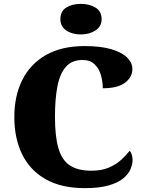

<svg xmlns="http://www.w3.org/2000/svg" viewBox="-20 -962 748 992"><path d="M418 10Q297 10 216 -36Q135 -82 94.5 -164.5Q54 -247 54 -358Q54 -466 95 -548.5Q136 -631 217 -677.5Q298 -724 417 -724Q500 -724 554.5 -708Q609 -692 636.5 -665Q664 -638 664 -605Q664 -564 626.5 -535Q589 -506 511 -506Q511 -540 501.5 -573.5Q492 -607 469 -629.5Q446 -652 406 -652Q352 -652 321 -617.5Q290 -583 277 -517.5Q264 -452 264 -358Q264 -257 282 -195.5Q300 -134 341.5 -107Q383 -80 452 -80Q506 -80 543.5 -96.5Q581 -113 607 -137Q633 -161 650 -183Q657 -176 661 -162Q665 -148 665 -137Q665 -114 654.5 -88.5Q644 -63 617 -40.5Q590 -18 541.5 -4Q493 10 418 10ZM398 -784Q353 -784 322.5 -804.5Q292 -825 292 -863Q292 -904 322.5 -923Q353 -942 398 -942Q441 -942 473 -923Q505 -904 505 -863Q505 -825 473 -804.5Q441 -784 398 -784Z"/></svg>

Font: Noto Serif Hebrew Black
Style: Regular
Weight: 900
Version: Version 2.003